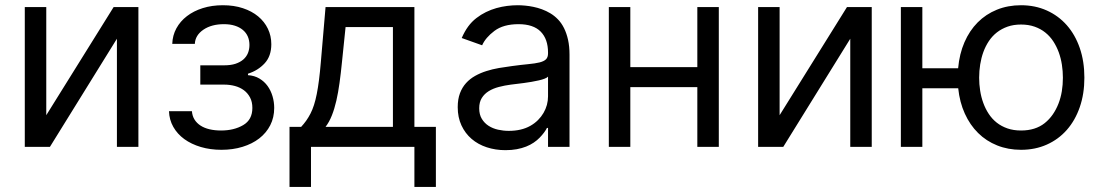

<svg xmlns="http://www.w3.org/2000/svg" viewBox="-20 -573 4310 749"><path d="M76.7 -545.5H160.5V-123.6L423.3 -545.5H519.9V0H436.1V-421.9L174.7 0H76.7Z M639.2 -139.2H728.7Q730.1 -120.7 738.8 -106.7Q747.5 -92.7 762.3 -83.1Q777 -73.5 797.4 -68.7Q817.8 -63.9 842.3 -63.9Q892.8 -63.9 928.6 -84.9Q964.5 -105.8 964.5 -152Q964.5 -175.8 955.4 -192.8Q946.4 -209.9 931.3 -221.1Q916.2 -232.2 896.3 -237.6Q876.4 -242.9 855.1 -242.9H761.4V-318.2H855.1Q880.3 -318.2 898.6 -324.2Q916.9 -330.3 929.2 -340.9Q941.4 -351.6 947.3 -366.1Q953.1 -380.7 953.1 -397.7Q953.1 -415.8 946.6 -430.8Q940 -445.7 927.2 -456.3Q914.4 -467 896 -472.8Q877.5 -478.7 853.7 -478.7Q805.4 -478.7 773.8 -457.4Q741.5 -435.4 740.1 -402H652Q653.1 -435 668.1 -462.5Q683.2 -490.1 709.3 -510.1Q735.4 -530.2 771.1 -541.4Q806.8 -552.6 849.4 -552.6Q892.8 -552.6 927.6 -541Q962.4 -529.5 987 -509.1Q1011.7 -488.6 1025 -460.9Q1038.4 -433.2 1038.4 -400.6Q1038.4 -354 1012.4 -326Q986.5 -297.9 947.4 -285.5V-279.8Q972.7 -278.1 991.8 -266.7Q1011 -255.3 1023.8 -237.6Q1036.6 -219.8 1043.1 -197.6Q1049.7 -175.4 1049.7 -152Q1049.7 -114.7 1034.3 -84.5Q1018.8 -54.3 991.3 -33Q963.8 -11.7 926.1 -0.2Q888.5 11.4 843.8 11.4Q800.4 11.4 763.3 0.4Q726.2 -10.7 699 -30.4Q671.9 -50.1 656.1 -77.9Q640.3 -105.8 639.2 -139.2Z M1109.4 156.2V-78.1H1154.8Q1165.1 -89.1 1174.4 -102.1Q1183.6 -115.1 1191.4 -130.3Q1198.9 -144.9 1204.9 -163.5Q1210.9 -182.2 1215.7 -206.3Q1220.5 -230.5 1224.4 -261Q1228.3 -291.5 1231.5 -329.5L1250 -545.5H1596.6V-78.1H1680.4V156.2H1596.6V0H1193.2V156.2ZM1512.8 -78.1V-467.3H1328.1L1313.9 -329.5Q1309.7 -286.9 1304.5 -249.5Q1299.4 -212 1292.1 -180.2Q1284.8 -148.4 1274.7 -122.9Q1264.6 -97.3 1250 -78.1Z M1765.6 -154.8Q1765.6 -186.1 1774.3 -209.2Q1783 -232.2 1798.1 -248.9Q1813.2 -265.6 1833.6 -277Q1854 -288.4 1877.5 -295.8Q1900.9 -303.3 1926.5 -307.7Q1952.1 -312.1 1977.3 -315.3Q2014.6 -320.3 2041.2 -322.8Q2067.8 -325.3 2084.9 -329.5Q2101.9 -333.8 2109.9 -341.6Q2117.9 -349.4 2117.9 -365.1V-367.9Q2117.9 -420.5 2089.3 -449.6Q2060.7 -478.7 2002.8 -478.7Q1943.5 -478.7 1908.7 -452.4Q1874.3 -426.5 1860.8 -396.3L1781.2 -424.7Q1792.3 -450.3 1806.3 -469.5Q1820.3 -488.6 1838.4 -502.5Q1856.2 -516.3 1875.9 -525.9Q1895.6 -535.5 1916.4 -541.4Q1937.1 -547.2 1958.3 -549.9Q1979.4 -552.6 2000 -552.6Q2013.1 -552.6 2028.6 -551.1Q2044 -549.7 2060.5 -546.3Q2077.1 -543 2094.1 -536.8Q2111.2 -530.5 2127.1 -521Q2143.1 -511.4 2156.8 -497.2Q2170.5 -483 2180.4 -463.1Q2190.3 -443.2 2196 -417.6Q2201.7 -392 2201.7 -359.4V0H2117.9V-73.9H2113.6Q2105.1 -56.5 2085.2 -35.9Q2075.3 -25.6 2062.1 -16.7Q2049 -7.8 2032.5 -1.2Q2016 5.3 1995.9 9.1Q1975.9 12.8 1951.7 12.8Q1913 12.8 1878.9 1.6Q1844.8 -9.6 1819.8 -31.1Q1794.7 -52.6 1780.2 -83.8Q1765.6 -115.1 1765.6 -154.8ZM1849.4 -150.6Q1849.4 -126.1 1859.6 -109.4Q1869.7 -92.7 1886 -82.2Q1902.3 -71.7 1922.9 -67.1Q1943.5 -62.5 1964.5 -62.5Q2014.2 -62.5 2048.7 -82Q2065.7 -91.6 2078.7 -104.6Q2091.6 -117.5 2100.3 -132.5Q2109 -147.4 2113.5 -163.9Q2117.9 -180.4 2117.9 -197.4V-274.1Q2114.3 -269.9 2104.8 -266.2Q2095.2 -262.4 2081.9 -259.4Q2068.5 -256.4 2053.3 -253.7Q2038 -251.1 2023.1 -249.1Q2008.2 -247.2 1995 -245.6Q1981.9 -244 1973 -242.9Q1948.5 -239.7 1926.1 -233.8Q1903.8 -228 1886.7 -217.5Q1869.7 -207 1859.6 -190.9Q1849.4 -174.7 1849.4 -150.6Z M2355.1 0V-545.5H2438.9V-311.1H2700.3V-545.5H2784.1V0H2700.3V-233H2438.9V0Z M2937.5 -545.5H3021.3V-123.6L3284.1 -545.5H3380.7V0H3296.9V-421.9L3035.5 0H2937.5Z M3494.3 0V-545.5H3578.1V-306.8H3717.7Q3722.7 -362.9 3742.4 -408.2Q3762.1 -453.5 3794 -485.6Q3826 -517.8 3869 -535.2Q3911.9 -552.6 3963.1 -552.6Q4018.1 -552.6 4063.6 -532.1Q4109 -511.7 4141.7 -474.6Q4174.4 -437.5 4192.3 -385.5Q4210.2 -333.5 4210.2 -269.9Q4210.2 -207 4192.3 -155.2Q4174.4 -103.3 4141.7 -66.2Q4109 -29.1 4063.6 -8.9Q4018.1 11.4 3963.1 11.4Q3912.6 11.4 3870 -5.7Q3827.4 -22.7 3795.6 -54.2Q3763.8 -85.6 3743.8 -129.8Q3723.7 -174 3718 -228.7H3578.1V0ZM3963.1 -63.9Q4019.2 -63.9 4055.4 -92.7Q4073.5 -107.2 4086.8 -126.4Q4100.1 -145.6 4109 -168.3Q4117.9 -191.1 4122.2 -216.8Q4126.4 -242.5 4126.4 -269.9Q4126.4 -295.5 4122.5 -320.7Q4118.6 -345.9 4110.3 -368.8Q4101.9 -391.7 4089 -411.6Q4076 -431.5 4057.9 -446Q4039.8 -460.6 4016.2 -468.9Q3992.5 -477.3 3963.1 -477.3Q3933.9 -477.3 3910.7 -469.1Q3887.4 -460.9 3869.1 -446.7Q3850.9 -432.5 3837.7 -412.8Q3824.6 -393.1 3816.2 -370.2Q3807.9 -347.3 3803.8 -321.7Q3799.7 -296.2 3799.7 -269.9Q3799.7 -244.7 3803.6 -219.5Q3807.5 -194.2 3815.9 -171.3Q3824.2 -148.4 3837.2 -128.7Q3850.1 -109 3868.3 -94.6Q3886.4 -80.3 3910 -72.1Q3933.6 -63.9 3963.1 -63.9Z"/></svg>

Font: Inter P
Style: Regular
Weight: 400
Designer: Rasmus Andersson
Foundry: rsms
Version: Version 3.018;git-588b23468